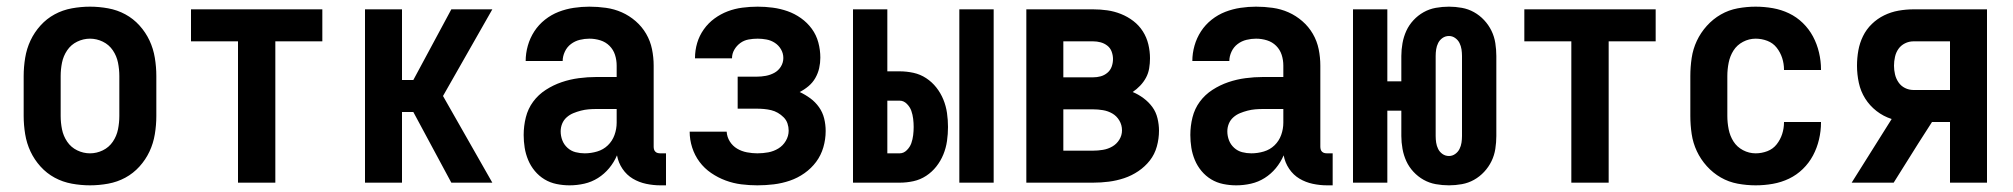

<svg xmlns="http://www.w3.org/2000/svg" viewBox="-20 -548 6040 576"><path d="M250 8Q223 8 195.5 3Q168 -2 144 -15Q120 -28 101.5 -48.5Q83 -69 71.5 -93.5Q60 -118 55.5 -145.5Q51 -173 51 -200V-320Q51 -347 55.5 -374.5Q60 -402 71.5 -426.5Q83 -451 101.5 -471.5Q120 -492 144 -505Q168 -518 195.5 -523Q223 -528 250 -528Q277 -528 304.5 -523Q332 -518 356 -505Q380 -492 398.5 -471.5Q417 -451 428.5 -426.5Q440 -402 444.5 -374.5Q449 -347 449 -320V-200Q449 -173 444.5 -145.5Q440 -118 428.5 -93.5Q417 -69 398.5 -48.5Q380 -28 356 -15Q332 -2 304.5 3Q277 8 250 8ZM250 -88Q270 -88 288.5 -97Q307 -106 318.5 -123Q330 -140 334 -160Q338 -180 338 -200V-320Q338 -340 334 -360Q330 -380 318.5 -397Q307 -414 288.5 -423Q270 -432 250 -432Q230 -432 211.5 -423Q193 -414 181.5 -397Q170 -380 166 -360Q162 -340 162 -320V-200Q162 -180 166 -160Q170 -140 181.5 -123Q193 -106 211.5 -97Q230 -88 250 -88Z M694 0V-424H553V-520H947V-424H806V0Z M1075 0V-520H1186V-308H1220L1334 -520H1457L1309 -260L1457 0H1334L1220 -212H1186V0Z M1689 8H1688Q1669 8 1649.5 4Q1630 0 1613.5 -10Q1597 -20 1584.5 -35Q1572 -50 1564.5 -68Q1557 -86 1554 -105Q1551 -124 1551 -143Q1551 -170 1557.5 -196Q1564 -222 1579.5 -243Q1595 -264 1617.5 -278.5Q1640 -293 1665 -301.5Q1690 -310 1716.5 -313.5Q1743 -317 1769 -317H1830V-351Q1830 -368 1825 -383.5Q1820 -399 1808.5 -410.5Q1797 -422 1781 -427Q1765 -432 1748 -432Q1734 -432 1719.5 -428.5Q1705 -425 1693 -416Q1681 -407 1674.5 -393Q1668 -379 1668 -365H1557Q1557 -388 1563.5 -411Q1570 -434 1583 -454Q1596 -474 1615 -489Q1634 -504 1656 -512.5Q1678 -521 1701.5 -524.5Q1725 -528 1748 -528Q1773 -528 1798 -524.5Q1823 -521 1845.5 -511Q1868 -501 1887 -484.5Q1906 -468 1918.5 -446.5Q1931 -425 1936 -400.5Q1941 -376 1941 -351V-108Q1941 -104 1942 -100Q1943 -96 1946 -93Q1949 -90 1953 -89Q1957 -88 1961 -88H1978V8H1961Q1940 8 1918.5 3.5Q1897 -1 1878.5 -12Q1860 -23 1847.5 -41.5Q1835 -60 1831 -82Q1822 -61 1807.5 -43.5Q1793 -26 1774 -14Q1755 -2 1733 3Q1711 8 1689 8ZM1734 -88Q1753 -88 1771.5 -93.5Q1790 -99 1803.5 -112Q1817 -125 1823.5 -143Q1830 -161 1830 -180V-221H1769Q1757 -221 1745.5 -220Q1734 -219 1722.5 -216Q1711 -213 1700 -208.5Q1689 -204 1680 -196Q1671 -188 1666.5 -177Q1662 -166 1662 -154Q1662 -140 1667 -127Q1672 -114 1682.5 -104.5Q1693 -95 1706.5 -91.5Q1720 -88 1734 -88Z M2252 8Q2228 8 2204 5Q2180 2 2157 -6.5Q2134 -15 2113.5 -29Q2093 -43 2078.5 -62.5Q2064 -82 2056.5 -105.5Q2049 -129 2049 -153H2160Q2161 -137 2169.5 -123.5Q2178 -110 2191.5 -102Q2205 -94 2221 -91Q2237 -88 2252 -88Q2269 -88 2285 -91Q2301 -94 2315 -102.5Q2329 -111 2337.5 -125.5Q2346 -140 2346 -156Q2346 -167 2342.5 -177.5Q2339 -188 2331 -196Q2323 -204 2313.5 -209.5Q2304 -215 2293.5 -217.5Q2283 -220 2272 -221Q2261 -222 2250 -222H2193V-318H2250Q2264 -318 2277.5 -320.5Q2291 -323 2303 -329.5Q2315 -336 2322.5 -348Q2330 -360 2330 -374Q2330 -388 2323 -400Q2316 -412 2304.5 -419.5Q2293 -427 2279.5 -429.5Q2266 -432 2253 -432Q2239 -432 2225.5 -429.5Q2212 -427 2201 -419Q2190 -411 2183 -399Q2176 -387 2176 -373H2065V-374Q2065 -397 2071.5 -419Q2078 -441 2091.5 -460Q2105 -479 2123.5 -492.5Q2142 -506 2163 -514Q2184 -522 2207 -525Q2230 -528 2253 -528Q2276 -528 2298.5 -525Q2321 -522 2342.5 -514.5Q2364 -507 2383 -493.5Q2402 -480 2415.5 -461.5Q2429 -443 2435 -420.5Q2441 -398 2441 -375Q2441 -359 2437.5 -343.5Q2434 -328 2426 -314Q2418 -300 2405.5 -289.5Q2393 -279 2379 -272Q2396 -264 2411 -253Q2426 -242 2437 -226.5Q2448 -211 2452.5 -192.5Q2457 -174 2457 -155Q2457 -130 2450 -106Q2443 -82 2428.5 -62.5Q2414 -43 2393.5 -28.5Q2373 -14 2349.5 -6Q2326 2 2301.5 5Q2277 8 2252 8Z M2858 0V-520H2961V0ZM2539 0V-520H2642V-334H2679Q2700 -334 2720.5 -329.5Q2741 -325 2758.5 -313.5Q2776 -302 2789 -285.5Q2802 -269 2810 -249.5Q2818 -230 2821 -209Q2824 -188 2824 -167Q2824 -146 2821 -125Q2818 -104 2810 -84.5Q2802 -65 2789 -48.5Q2776 -32 2758.5 -20.5Q2741 -9 2720.5 -4.5Q2700 0 2679 0ZM2679 -88Q2691 -88 2700.5 -97.5Q2710 -107 2714 -118.5Q2718 -130 2719.5 -142.5Q2721 -155 2721 -167Q2721 -179 2719.5 -191.5Q2718 -204 2714 -215.5Q2710 -227 2700.5 -236.5Q2691 -246 2679 -246H2642V-88Z M3059 0V-520H3259Q3281 -520 3302 -517Q3323 -514 3343 -506Q3363 -498 3380 -485Q3397 -472 3408.5 -454Q3420 -436 3425 -415Q3430 -394 3430 -373Q3430 -358 3427.5 -343Q3425 -328 3418 -315Q3411 -302 3400.5 -291Q3390 -280 3378 -272Q3395 -265 3410.5 -253.5Q3426 -242 3437 -227Q3448 -212 3452.5 -193Q3457 -174 3457 -156Q3457 -132 3450.5 -108.5Q3444 -85 3429.5 -66.5Q3415 -48 3395 -34.5Q3375 -21 3352.5 -13.5Q3330 -6 3306.5 -3Q3283 0 3259 0ZM3170 -316H3259Q3271 -316 3282 -319Q3293 -322 3302 -329.5Q3311 -337 3315 -348Q3319 -359 3319 -371Q3319 -382 3315 -393Q3311 -404 3302 -411Q3293 -418 3282 -421Q3271 -424 3259 -424H3170ZM3170 -96H3259Q3274 -96 3289 -98.5Q3304 -101 3317 -108.5Q3330 -116 3338 -129Q3346 -142 3346 -157Q3346 -173 3338 -186.5Q3330 -200 3317 -207.5Q3304 -215 3289 -217.5Q3274 -220 3259 -220H3170Z M3689 8H3688Q3669 8 3649.5 4Q3630 0 3613.5 -10Q3597 -20 3584.5 -35Q3572 -50 3564.5 -68Q3557 -86 3554 -105Q3551 -124 3551 -143Q3551 -170 3557.5 -196Q3564 -222 3579.5 -243Q3595 -264 3617.5 -278.5Q3640 -293 3665 -301.5Q3690 -310 3716.5 -313.5Q3743 -317 3769 -317H3830V-351Q3830 -368 3825 -383.5Q3820 -399 3808.5 -410.5Q3797 -422 3781 -427Q3765 -432 3748 -432Q3734 -432 3719.5 -428.5Q3705 -425 3693 -416Q3681 -407 3674.5 -393Q3668 -379 3668 -365H3557Q3557 -388 3563.5 -411Q3570 -434 3583 -454Q3596 -474 3615 -489Q3634 -504 3656 -512.5Q3678 -521 3701.5 -524.5Q3725 -528 3748 -528Q3773 -528 3798 -524.5Q3823 -521 3845.5 -511Q3868 -501 3887 -484.5Q3906 -468 3918.5 -446.5Q3931 -425 3936 -400.5Q3941 -376 3941 -351V-108Q3941 -104 3942 -100Q3943 -96 3946 -93Q3949 -90 3953 -89Q3957 -88 3961 -88H3978V8H3961Q3940 8 3918.5 3.5Q3897 -1 3878.5 -12Q3860 -23 3847.5 -41.5Q3835 -60 3831 -82Q3822 -61 3807.5 -43.5Q3793 -26 3774 -14Q3755 -2 3733 3Q3711 8 3689 8ZM3734 -88Q3753 -88 3771.5 -93.5Q3790 -99 3803.5 -112Q3817 -125 3823.5 -143Q3830 -161 3830 -180V-221H3769Q3757 -221 3745.5 -220Q3734 -219 3722.5 -216Q3711 -213 3700 -208.5Q3689 -204 3680 -196Q3671 -188 3666.5 -177Q3662 -166 3662 -154Q3662 -140 3667 -127Q3672 -114 3682.5 -104.5Q3693 -95 3706.5 -91.5Q3720 -88 3734 -88Z M4327 8Q4307 8 4287.5 4.5Q4268 1 4251 -8.5Q4234 -18 4220.5 -32.5Q4207 -47 4199 -64.5Q4191 -82 4187.5 -101.5Q4184 -121 4184 -140V-216H4142V0H4039V-520H4142V-304H4184V-380Q4184 -399 4187.5 -418.5Q4191 -438 4199 -455.5Q4207 -473 4220.5 -487.5Q4234 -502 4251 -511.5Q4268 -521 4287.5 -524.5Q4307 -528 4327 -528Q4346 -528 4365.5 -524.5Q4385 -521 4402 -511.5Q4419 -502 4432.5 -487.5Q4446 -473 4454.5 -455.5Q4463 -438 4466 -418.5Q4469 -399 4469 -380V-140Q4469 -121 4466 -101.5Q4463 -82 4454.5 -64.5Q4446 -47 4432.5 -32.5Q4419 -18 4402 -8.5Q4385 1 4365.5 4.5Q4346 8 4327 8ZM4327 -80Q4337 -80 4345.5 -86Q4354 -92 4358.5 -101Q4363 -110 4364.5 -120Q4366 -130 4366 -140V-380Q4366 -390 4364.5 -400Q4363 -410 4358.5 -419Q4354 -428 4345.5 -434Q4337 -440 4327 -440Q4316 -440 4307.5 -434Q4299 -428 4294.5 -419Q4290 -410 4288.5 -400Q4287 -390 4287 -380V-140Q4287 -130 4288.5 -120Q4290 -110 4294.5 -101Q4299 -92 4307.5 -86Q4316 -80 4327 -80Z M4694 0V-424H4553V-520H4947V-424H4806V0Z M5247 8Q5220 8 5193 3Q5166 -2 5142.5 -15.5Q5119 -29 5100.5 -49.5Q5082 -70 5070.5 -94.5Q5059 -119 5055 -146Q5051 -173 5051 -200V-320Q5051 -347 5055 -374Q5059 -401 5070.5 -425.5Q5082 -450 5100.5 -470.5Q5119 -491 5142.5 -504.5Q5166 -518 5193 -523Q5220 -528 5247 -528Q5273 -528 5298.5 -523.5Q5324 -519 5347 -508Q5370 -497 5388.5 -479Q5407 -461 5419 -438.5Q5431 -416 5437 -390.5Q5443 -365 5443 -340V-338H5332V-339Q5332 -357 5326.5 -374Q5321 -391 5310 -405Q5299 -419 5282 -425.5Q5265 -432 5247 -432Q5227 -432 5209 -422.5Q5191 -413 5180.5 -396.5Q5170 -380 5166 -360Q5162 -340 5162 -320V-200Q5162 -180 5166 -160Q5170 -140 5180.5 -123.5Q5191 -107 5209 -97.5Q5227 -88 5247 -88Q5265 -88 5282 -94.5Q5299 -101 5310 -115Q5321 -129 5326.5 -146Q5332 -163 5332 -181V-182H5443V-180Q5443 -155 5437 -129.5Q5431 -104 5419 -81.5Q5407 -59 5388.5 -41Q5370 -23 5347 -12Q5324 -1 5298.5 3.5Q5273 8 5247 8Z M5535 0 5655 -191Q5630 -199 5609.5 -215Q5589 -231 5575.5 -252.5Q5562 -274 5556.5 -299.5Q5551 -325 5551 -351Q5551 -374 5555 -396.5Q5559 -419 5569 -439.5Q5579 -460 5595.5 -476Q5612 -492 5632.5 -502Q5653 -512 5675.5 -516Q5698 -520 5721 -520H5941V0H5830V-182H5776L5735 -118L5661 0ZM5721 -278H5830V-424H5721Q5707 -424 5695 -418Q5683 -412 5675.5 -401.5Q5668 -391 5665 -377.5Q5662 -364 5662 -351Q5662 -338 5665 -325Q5668 -312 5675.5 -301Q5683 -290 5695 -284Q5707 -278 5721 -278Z"/></svg>

Font: Iosevka SS18
Style: Bold
Weight: 700
Monospace: yes
Designer: Belleve Invis
Foundry: Belleve Invis
Version: Version 25.1.1; ttfautohint (v1.8.4)